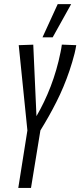

<svg xmlns="http://www.w3.org/2000/svg" viewBox="-20 -922 394 942"><path d="M69.7 0 114.4 -282.1 71.9 -700.4 143.2 -702.8 158.9 -352.1Q178.8 -386.3 196.4 -423.1Q214 -459.9 228.9 -498.8Q243.8 -537.7 255.9 -579.4Q268.1 -621.2 277.1 -666.1Q279.1 -675.2 280.7 -684.8Q282.4 -694.4 283.4 -703.1L354.1 -700.4Q352.5 -690.6 350.5 -680.4Q348.5 -670.1 345.9 -659.7Q334.8 -616 320.9 -575.2Q307.1 -534.4 291 -496.1Q275 -457.8 256.5 -421.4Q238.1 -385 218.6 -350.4Q199 -315.7 178.2 -282.1L132.1 0ZM188.5 -738.8 263.1 -901.7H329.1L238.4 -738.8Z"/></svg>

Font: Georama ExtraCondensed Thin
Style: Italic
Weight: 100
Width: 2
Italic angle: -9°
Designer: Jean-Baptiste Levee
Foundry: Production Type
Version: Version 1.001